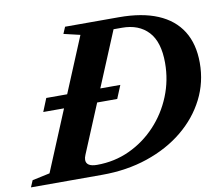

<svg xmlns="http://www.w3.org/2000/svg" viewBox="-146 -861 1104 960"><g transform="rotate(-10 406.0 -381.0)"><path d="M61.5 -360.5 88.5 -427H464.5L437 -360.5ZM-64.5 0 -50 -34 39 -53 311.5 -708 228.5 -727.5 243 -761.5H517Q633 -761.5 712.8 -728Q792.5 -694.5 833.8 -628.8Q875 -563 875 -467Q875 -368.5 832 -283.8Q789 -199 711.2 -135.2Q633.5 -71.5 528 -35.8Q422.5 0 297 0ZM281 -53.5Q370 -53.5 446.8 -89.2Q523.5 -125 581.2 -186.8Q639 -248.5 671.5 -328.5Q704 -408.5 704 -497Q704 -603.5 655.8 -655.2Q607.5 -707 522.5 -707H479.5L232 -113Q226 -99 226 -88Q226 -71 239.8 -62.2Q253.5 -53.5 281 -53.5Z"/></g></svg>

Font: Libre Caslon Text
Style: Italic
Weight: 400
Italic angle: -22.583°
Designer: Pablo Impallari, Rodrigo Fuenzalida, Katja Schimmel
Foundry: Pablo Impallari, Rodrigo Fuenzalida
Version: Version 2.000